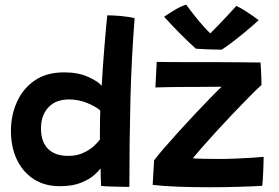

<svg xmlns="http://www.w3.org/2000/svg" viewBox="-20 -784 1174 808"><path d="M405.5 -1.5Q404.5 -13 404 -38Q403.5 -63 403.5 -75.5Q396.5 -65.5 376.5 -47.5Q356.5 -29.5 321 -15Q285.5 -0.5 231.5 -0.5Q167 -0.5 121 -30.8Q75 -61 50.5 -113.5Q26 -166 26 -233Q26 -298 50.8 -354Q75.5 -410 125.2 -444.8Q175 -479.5 250 -479.5Q309.5 -479.5 351.5 -460.2Q393.5 -441 408 -423Q409.5 -455 412.8 -500.5Q416 -546 419.8 -592Q423.5 -638 426.8 -673Q430 -708 431.5 -719.5Q457.5 -719.5 489.8 -716.5Q522 -713.5 546.5 -707.5Q533 -534.5 528.8 -361.8Q524.5 -189 524.5 2.5Q514 2.5 490.8 2Q467.5 1.5 443.2 0.8Q419 0 405.5 -1.5ZM267.5 -128Q302 -128 328.5 -139.8Q355 -151.5 373 -167.5Q391 -183.5 400.5 -197Q400.5 -211 400.5 -235.8Q400.5 -260.5 401 -284Q401.5 -307.5 402 -319Q385 -334.5 348.2 -350Q311.5 -365.5 270.5 -365.5Q214.5 -365.5 183.5 -332Q152.5 -298.5 152.5 -244Q152.5 -187 182.2 -157.5Q212 -128 267.5 -128ZM1083.5 -2Q1043.5 0.5 984.2 2.2Q925 4 862 4Q795.5 4 731.8 1.8Q668 -0.5 622.5 -6L628.5 -109Q641.5 -127 668 -157.8Q694.5 -188.5 728 -225.5Q761.5 -262.5 796.5 -299.8Q831.5 -337 862 -368.5Q892.5 -400 912.5 -419Q901.5 -419 873 -418.8Q844.5 -418.5 810.5 -418.2Q776.5 -418 749 -418Q724.5 -418 699 -417.5Q673.5 -417 655.2 -416.5Q637 -416 634 -416L639.5 -523.5Q659 -523 698.2 -522.8Q737.5 -522.5 785.2 -522.5Q833 -522.5 877.5 -522.5Q926.5 -522.5 980.2 -522Q1034 -521.5 1076 -521Q1077 -516.5 1078 -496.5Q1079 -476.5 1079.8 -455.2Q1080.5 -434 1080.5 -426.5Q1059.5 -407.5 1027.5 -375Q995.5 -342.5 959.2 -304.5Q923 -266.5 889 -229.2Q855 -192 829 -162.2Q803 -132.5 791.5 -118Q803.5 -116.5 837 -115.8Q870.5 -115 901 -115Q934.5 -115 970.5 -116.5Q1006.5 -118 1038 -120Q1069.5 -122 1089.5 -124Q1089.5 -119 1089 -102Q1088.5 -85 1087.8 -64Q1087 -43 1085.8 -25.5Q1084.5 -8 1083.5 -2ZM974.5 -759Q989.5 -752.5 1009.8 -739.8Q1030 -727 1047 -715Q1064 -703 1068.5 -699Q1039 -672 1008 -646.5Q977 -621 951.5 -602Q926 -583 913 -575Q890 -575 856.8 -576.2Q823.5 -577.5 804.5 -579Q772 -608 739.5 -640.8Q707 -673.5 670.5 -713.5Q685.5 -724 713 -740.8Q740.5 -757.5 763.5 -764.5Q780.5 -741 800.2 -716.2Q820 -691.5 837.5 -672Q855 -652.5 865 -643.5Q874.5 -653 893 -672Q911.5 -691 933.2 -714Q955 -737 974.5 -759Z"/></svg>

Font: Grandstander SemiBold
Style: Regular
Weight: 600
Designer: Tyler Finck
Foundry: Etcetera Type Co
Version: Version 1.200; ttfautohint (v1.8.3)